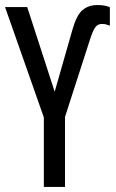

<svg xmlns="http://www.w3.org/2000/svg" viewBox="-20 -742 460 762"><path d="M154 0V-276L0 -714H88L197 -378L268 -626Q284 -682 307.5 -702Q331 -722 367 -722Q384 -722 396 -719.5Q408 -717 416 -713V-640Q411 -642 403 -644.5Q395 -647 384 -647Q370 -647 360.5 -636.5Q351 -626 340 -594L238 -278V0Z"/></svg>

Font: Noto Sans ExtraCondensed
Style: Regular
Weight: 400
Width: 2
Designer: Monotype Design Team
Foundry: Monotype Imaging Inc.
Version: Version 2.013; ttfautohint (v1.8.4.7-5d5b)